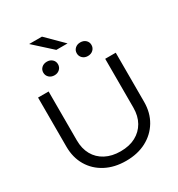

<svg xmlns="http://www.w3.org/2000/svg" viewBox="-259 -1305 1371 1481"><g transform="rotate(-30 426.5 -564.5)"><path d="M175 -315Q175 -241 205.5 -186.5Q236 -132 293 -102Q350 -72 427 -72Q505 -72 561 -102Q617 -132 648 -186.5Q679 -241 679 -315V-750H773V-313Q773 -216 729 -142.5Q685 -69 607.5 -28Q530 13 427 13Q324 13 246 -28Q168 -69 124.5 -142.5Q81 -216 81 -313V-750H175ZM278 -835Q249 -835 230.5 -852.5Q212 -870 212 -896Q212 -922 230.5 -939Q249 -956 278 -956Q306 -956 324.5 -939Q343 -922 343 -896Q343 -870 324.5 -852.5Q306 -835 278 -835ZM575 -835Q547 -835 528.5 -852.5Q510 -870 510 -896Q510 -922 528.5 -939Q547 -956 575 -956Q604 -956 622.5 -939Q641 -922 641 -896Q641 -870 622.5 -852.5Q604 -835 575 -835ZM342 -1142 487 -998H387L228 -1142Z"/></g></svg>

Font: Unbounded Light
Style: Regular
Weight: 300
Designer: Luke Prowse, Jean-Baptiste Morizot, Fátima Lázaro, Florian Runge
Foundry: NaN
Version: Version 1.700